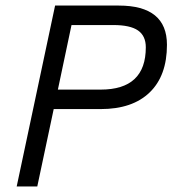

<svg xmlns="http://www.w3.org/2000/svg" viewBox="-20 -670 620 690"><path d="M40 0 178 -650H407Q580 -650 580 -509Q580 -398 518 -338Q456 -278 342 -278H173L114 0ZM188 -348H342Q504 -348 504 -500Q504 -541 476 -560.5Q448 -580 387 -580H237Z"/></svg>

Font: Sometype Mono
Style: Italic
Weight: 400
Italic angle: -12°
Monospace: yes
Designer: Ryoichi Tsunekawa
Foundry: Dharma Type
Version: Version 1.000; ttfautohint (v1.8.3)